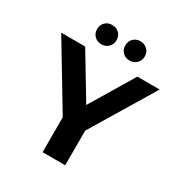

<svg xmlns="http://www.w3.org/2000/svg" viewBox="-203 -962 1031 1096"><g transform="rotate(30 312.5 -414.0)"><path d="M386 -228V0H237V-230L-12 -644H146L318 -358L490 -644H637ZM219 -701Q191 -701 173 -719Q155 -737 155 -764.5Q155 -792 173 -810Q191 -828 219 -828Q247 -828 265 -810Q283 -792 283 -764.5Q283 -737 265 -719Q247 -701 219 -701ZM404.5 -701Q377 -701 359 -719Q341 -737 341 -764.5Q341 -792 359 -810Q377 -828 404.5 -828Q432 -828 450.5 -810Q469 -792 469 -764.5Q469 -737 450.5 -719Q432 -701 404.5 -701Z"/></g></svg>

Font: Montserrat Ace
Style: Bold
Weight: 700
Designer: Julieta Ulanovsky
Foundry: Julieta Ulanovsky
Version: Version 1